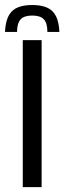

<svg xmlns="http://www.w3.org/2000/svg" viewBox="-40 -764 262 784"><path d="M91.5 -743.5Q148.5 -743.5 174.2 -718Q200 -692.5 202.5 -633.5H153.5Q153.5 -669.5 139.2 -685Q125 -700.5 91.5 -700.5Q58.5 -700.5 44.2 -685Q30 -669.5 29.5 -633.5H-19.5Q-17 -692.5 8.8 -718Q34.5 -743.5 91.5 -743.5ZM53 0V-600H130V0Z"/></svg>

Font: Big Shoulders Stencil Display Thin Medium
Style: Regular
Weight: 500
Version: Version 2.001